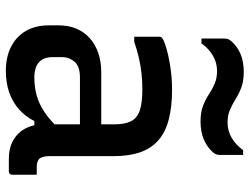

<svg xmlns="http://www.w3.org/2000/svg" viewBox="-116 -706 833 640"><g transform="rotate(90 300.0 -386.5)"><path d="M501 -348Q501 -321 501 -294.5Q501 -268 501 -240.5Q501 -213 501 -186Q501 -159 501 -134Q501 -122 503.5 -114Q506 -106 510 -101Q515 -97 521.5 -95Q528 -93 537 -93Q539 -93 541.5 -93Q544 -93 547 -93H563Q563 -72 563 -52Q563 -32 563 -11Q563 -6 560 -3Q557 0 552 0Q547 0 533.5 0Q520 0 510 0Q484 0 463.5 -7.5Q443 -15 427.5 -30Q412 -45 403.5 -66.5Q395 -88 395 -116Q395 -150 395 -185.5Q395 -221 395 -255Q395 -271 395 -287Q395 -303 395 -319Q395 -335 395 -351Q395 -387 384.5 -407.5Q374 -428 348.5 -436.5Q323 -445 279 -445Q250 -445 223.5 -442Q197 -439 171.5 -433Q146 -427 120 -418H103Q103 -439 103 -460Q103 -481 103 -501Q103 -505 104 -507Q105 -509 106 -510Q112 -516 138 -524Q164 -532 201.5 -538Q239 -544 279 -544Q337 -544 379 -533Q421 -522 448 -498.5Q475 -475 488 -438Q501 -401 501 -348ZM171 -145Q171 -116 188 -100.5Q205 -85 239 -85Q271 -85 299.5 -93Q328 -101 356 -120Q384 -139 414 -172V-85H384Q369 -55 344.5 -33.5Q320 -12 288 -1Q256 10 217 10Q170 10 136 -7.5Q102 -25 83.5 -57Q65 -89 65 -133V-166Q65 -199 76 -225Q87 -251 107.5 -269.5Q128 -288 157 -298Q186 -308 222 -308Q257 -308 290 -308Q323 -308 354.5 -308Q386 -308 417 -308Q425 -308 429.5 -296Q434 -284 435 -267.5Q436 -251 436 -237Q400 -237 369 -237Q338 -237 306.5 -237Q275 -237 239 -237Q221 -237 208.5 -233Q196 -229 187 -220Q180 -212 175.5 -201.5Q171 -191 171 -177ZM389 -729Q416 -729 439.5 -742.5Q463 -756 481 -781H497Q497 -768 497 -754.5Q497 -741 497 -728.5Q497 -716 497 -705Q497 -698 495.5 -692.5Q494 -687 488 -680Q471 -661 445.5 -650Q420 -639 386 -639Q355 -639 334 -647Q313 -655 295.5 -666.5Q278 -678 259.5 -686Q241 -694 217 -694Q190 -694 166.5 -680.5Q143 -667 125 -642H109Q109 -655 109 -668.5Q109 -682 109 -694.5Q109 -707 109 -717Q109 -724 110.5 -729.5Q112 -735 118 -742Q136 -762 161 -772.5Q186 -783 220 -783Q251 -783 272 -775Q293 -767 310.5 -756Q328 -745 346.5 -737Q365 -729 389 -729Z"/></g></svg>

Font: Recursive Monospace Medium
Style: Regular
Weight: 500
Version: Version 1.047